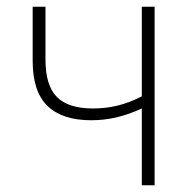

<svg xmlns="http://www.w3.org/2000/svg" viewBox="-20 -550 570 570"><path d="M401 0V-228Q362 -210 325.5 -201.5Q289 -193 251 -193Q165 -193 121 -235.5Q77 -278 77 -369V-530H115V-373Q115 -296 149 -262Q183 -228 256 -228Q294 -228 329 -236.5Q364 -245 401 -264V-530H439V0Z"/></svg>

Font: Noto Sans Mono Condensed ExtraLight
Style: Regular
Weight: 200
Width: 3
Designer: Monotype Design Team
Foundry: Monotype Imaging Inc.
Version: Version 2.014; ttfautohint (v1.8.4.7-5d5b)